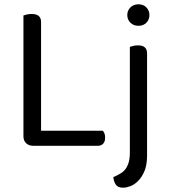

<svg xmlns="http://www.w3.org/2000/svg" viewBox="-20 -678 784 893"><path d="M133 0Q114 0 101.5 -12Q89 -24 89 -44V-606Q94 -608 104.5 -610.5Q115 -613 127 -613Q171 -613 171 -576V-70H458Q469 -59 469 -37Q469 -20 460 -10Q451 0 436 0ZM507 146Q525 138 539.5 129.5Q554 121 563.5 108.5Q573 96 578.5 77.5Q584 59 584 30V-460Q589 -462 599.5 -464.5Q610 -467 622 -467Q664 -467 664 -430V45Q664 89 652 117.5Q640 146 622.5 163.5Q605 181 586 188Q567 195 553 195Q528 195 518.5 180.5Q509 166 507 146ZM572 -608Q572 -629 586.5 -643.5Q601 -658 624 -658Q647 -658 661 -643.5Q675 -629 675 -608Q675 -587 661 -572.5Q647 -558 624 -558Q601 -558 586.5 -572.5Q572 -587 572 -608Z"/></svg>

Font: Baloo Bhai 2
Style: Regular
Weight: 400
Designer: Supriya Tembe, Noopur Datye and Ek Type
Foundry: Ek Type
Version: Version 1.640;PS 1.000;hotconv 16.6.51;makeotf.lib2.5.65220;